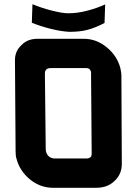

<svg xmlns="http://www.w3.org/2000/svg" viewBox="-20 -891 649 911"><path d="M134 -871Q153 -863 175.5 -855.5Q198 -848 221 -842Q244 -836 265.5 -832Q287 -828 305 -828Q348 -828 395 -840.5Q442 -853 479 -870L476 -782Q453 -770 433 -762Q413 -754 393.5 -749Q374 -744 353 -742Q332 -740 308 -740Q270 -742 221.5 -754Q173 -766 131 -783ZM51 -603Q50 -648 82 -677Q110 -707 159 -707H377Q437 -707 486 -667Q536 -626 551 -568Q553 -558 554.5 -549.5Q556 -541 556 -533L558 -117Q559 -65 524 -33Q491 0 437 0H231Q172 0 123 -39Q73 -80 58 -139Q54 -151 54 -173ZM197 -182Q197 -177 198 -173Q207 -139 242 -139H389Q417 -139 415 -165L412 -546Q413 -547 412 -550Q407 -568 390 -568H221Q193 -568 193 -542Z"/></svg>

Font: Covid19
Style: Regular
Weight: 400
Designer: Peter Wiegel
Foundry: (c) CAT - Ing. Peter Wiegel.  for Rudolf Maass + Partner GmbH
Version: Version 001.000